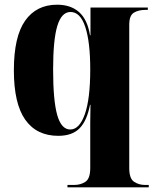

<svg xmlns="http://www.w3.org/2000/svg" viewBox="-20 -568 660 817"><path d="M267 229V219H296Q323 219 343.5 205.5Q364 192 364 147V33Q364 -7 364 -44.5Q364 -82 365 -122H363Q350 -54 318.5 -22Q287 10 228 10Q136 10 87.5 -58.5Q39 -127 39 -269Q39 -412 87 -480Q135 -548 223 -548Q281 -548 316.5 -516.5Q352 -485 363 -418H365V-536H609V-526H600Q569 -526 549.5 -514Q530 -502 530 -463V147Q530 192 550.5 205.5Q571 219 597 219H613V229ZM279 -17Q318 -17 341 -82Q364 -147 364 -273Q364 -389 343 -453Q322 -517 280 -517Q242 -517 224 -458Q206 -399 206 -273Q206 -140 223.5 -78.5Q241 -17 279 -17Z"/></svg>

Font: Noto Serif Display SemiCondensed ExtraBold
Style: Regular
Weight: 800
Width: 4
Designer: Monotype Design Team
Foundry: Monotype Imaging Inc.
Version: Version 2.009